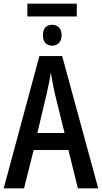

<svg xmlns="http://www.w3.org/2000/svg" viewBox="-20 -1018 551 1038"><path d="M401 0 350 -207H162L110 0H0L193 -715H316L511 0ZM329 -299 276 -514Q270 -540 264.5 -570.5Q259 -601 255 -626Q251 -599 245 -570Q239 -541 233 -514L182 -299ZM128 -929V-998H395V-929ZM263 -884Q285 -884 299 -869.5Q313 -855 313 -827Q313 -801 299 -786Q285 -771 263 -771Q239 -771 225.5 -785.5Q212 -800 212 -827Q212 -856 225.5 -870Q239 -884 263 -884Z"/></svg>

Font: Avrile Sans Condensed Medium
Style: Regular
Weight: 500
Width: 3
Designer: Monotype Design Team
Foundry: Monotype Imaging Inc.
Version: Version 2.001;September 10, 2019;FontCreator 11.5.0.2425 64-